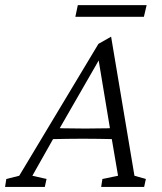

<svg xmlns="http://www.w3.org/2000/svg" viewBox="-58 -735 636 755"><path d="M-38.1 0 -33.2 -31.2 17.6 -43.9 329.1 -562.5 378.9 -590.8 470.7 -43.9 515.6 -31.2 508.8 0H339.8L344.7 -31.2L406.2 -43.9L379.9 -198.2L375 -226.6L328.1 -508.8L349.6 -531.2L173.8 -225.6L155.3 -196.3L69.3 -43.9L125 -31.2L118.2 0ZM126 -187.5 134.8 -232.4Q153.3 -231.4 190.4 -230.5Q227.5 -229.5 277.3 -229.5Q327.1 -229.5 363.3 -230.5Q399.4 -231.4 417 -232.4L407.2 -187.5Q366.2 -188.5 330.1 -189Q293.9 -189.5 267.6 -189.5Q242.2 -189.5 207 -189Q171.9 -188.5 126 -187.5ZM248 -714.8H518.6L507.8 -668.9H238.3Z"/></svg>

Font: Crimson Pro ExtraLight
Style: Italic
Weight: 250
Italic angle: -12°
Designer: Jacques Le Bailly
Foundry: Baron von Fonthausen
Version: Version 1.003